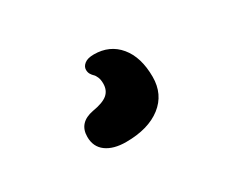

<svg xmlns="http://www.w3.org/2000/svg" viewBox="-60 -218 725 611"><g transform="rotate(-30 302.5 87.5)"><path d="M263.2 233.9Q217.8 233.9 190.9 214.4Q164.1 194.8 164.1 158.2Q164.1 106 221.2 95.2Q259.8 88.9 276.4 75Q293 61 293 36.1Q293 21.5 288.8 12Q284.7 2.4 280 -1.7Q275.4 -5.9 271.2 -12.7Q267.1 -19.5 267.1 -28.8Q267.1 -41 278.6 -50Q290 -59.1 313 -59.1Q371.1 -59.1 405.5 -17.6Q439.9 23.9 439.9 96.2Q439.9 160.2 392.6 197Q345.2 233.9 263.2 233.9Z"/></g></svg>

Font: Shantell Sans Irregular Bouncy
Style: Bold
Weight: 700
Designer: Stephen Nixon, Anya Danilova, Shantell Martin
Foundry: Arrow Type
Version: Version 1.006;[9816181b4]